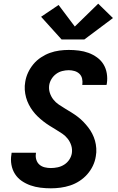

<svg xmlns="http://www.w3.org/2000/svg" viewBox="-20 -1014 640 1042"><path d="M256 8Q227 8 199 4.5Q171 1 145.5 -8Q120 -17 98 -32Q76 -47 61.5 -69.5Q47 -92 42 -120Q37 -148 42 -176Q42 -178 42.5 -180.5Q43 -183 43 -185H175Q175 -184 175 -183Q175 -182 175 -181Q172 -164 177 -147.5Q182 -131 194 -120.5Q206 -110 222.5 -106Q239 -102 256 -102Q274 -102 293 -106Q312 -110 328.5 -120.5Q345 -131 356 -147.5Q367 -164 370 -183Q373 -205 366.5 -225Q360 -245 347.5 -261Q335 -277 318 -288.5Q301 -300 283.5 -310.5Q266 -321 248.5 -332Q231 -343 215 -355.5Q199 -368 184.5 -382Q170 -396 158 -412Q146 -428 136.5 -446.5Q127 -465 121.5 -485Q116 -505 114.5 -526.5Q113 -548 117 -570Q121 -596 132.5 -620.5Q144 -645 161.5 -666Q179 -687 202.5 -702.5Q226 -718 251 -727Q276 -736 302 -739.5Q328 -743 353 -743Q381 -743 408.5 -739.5Q436 -736 460.5 -727Q485 -718 506.5 -702.5Q528 -687 541.5 -665Q555 -643 559.5 -616Q564 -589 560 -562Q559 -559 559 -557Q559 -555 558 -553H426Q426 -554 426.5 -554.5Q427 -555 427 -556Q429 -572 425.5 -587.5Q422 -603 411 -613.5Q400 -624 384.5 -628.5Q369 -633 353 -633Q336 -633 318 -628.5Q300 -624 285 -613Q270 -602 260 -586Q250 -570 247 -552Q244 -530 250.5 -510Q257 -490 269.5 -474Q282 -458 299 -446.5Q316 -435 333.5 -424.5Q351 -414 368 -403.5Q385 -393 401.5 -380.5Q418 -368 432 -353.5Q446 -339 458.5 -323Q471 -307 480.5 -288.5Q490 -270 495.5 -250.5Q501 -231 502.5 -209Q504 -187 500 -166Q496 -139 484 -114Q472 -89 453.5 -68Q435 -47 411 -31.5Q387 -16 361 -7.5Q335 1 308.5 4.5Q282 8 256 8ZM314 -800 203 -923 298 -987 386 -870 513 -994 593 -916 438 -800Z"/></svg>

Font: Iosevka Curly XBdEx
Style: Italic
Weight: 800
Width: 7
Italic angle: -9°
Monospace: yes
Designer: Belleve Invis
Foundry: Belleve Invis
Version: Version 11.1.0; ttfautohint (v1.8.3)